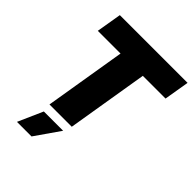

<svg xmlns="http://www.w3.org/2000/svg" viewBox="-261 -869 1237 1237"><g transform="rotate(45 357.5 -250.5)"><path d="M68.8 -555.7 97.7 -727.5H714.8L686 -555.7H479L387.2 0H184.1L275.9 -555.7ZM115.2 227.5 190.4 57.6H366.2L248 227.5Z"/></g></svg>

Font: Inter Display Black
Style: Italic
Weight: 900
Italic angle: -9.39999°
Designer: Rasmus Andersson
Foundry: rsms
Version: Version 4.000;git-a52131595